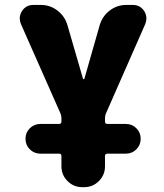

<svg xmlns="http://www.w3.org/2000/svg" viewBox="-20 -567 669 783"><path d="M144.5 59.6Q119.1 59.6 101.6 42Q84 24.4 84 -1Q84 -26.4 101.6 -43.9Q119.1 -61.5 144.5 -61.5H220.7Q230.5 -61.5 230.5 -71.3V-85.9Q230.5 -95.7 226.6 -104.5L65.4 -468.8Q60.5 -480.5 60.5 -492.2Q60.5 -506.8 69.3 -521.5Q85.9 -546.9 116.2 -546.9H146.5Q184.6 -546.9 214.4 -523.9Q244.1 -501 254.9 -464.8L318.4 -246.1Q319.3 -244.1 321.3 -244.1Q323.2 -244.1 324.2 -246.1L386.7 -464.8Q397.5 -501 427.2 -523.9Q457 -546.9 495.1 -546.9H521.5Q551.8 -546.9 568.4 -521.5Q577.1 -506.8 577.1 -492.2Q577.1 -480.5 572.3 -468.8L412.1 -104.5Q408.2 -95.7 408.2 -85.9V-71.3Q408.2 -61.5 418 -61.5H493.2Q518.6 -61.5 536.1 -43.9Q553.7 -26.4 553.7 -1Q553.7 24.4 536.1 42Q518.6 59.6 493.2 59.6H418Q408.2 59.6 408.2 69.3V111.3Q408.2 146.5 383.3 171.4Q358.4 196.3 323.2 196.3H315.4Q280.3 196.3 255.4 171.4Q230.5 146.5 230.5 111.3V69.3Q230.5 59.6 220.7 59.6Z"/></svg>

Font: Gen Jyuu GothicX Heavy
Style: Bold
Weight: 900
Designer: [Source Han Sans]
Ryoko NISHIZUKA  (kana & ideographs); Paul D. Hunt (Latin, Greek & Cyrillic); Wenlong ZHANG  (bopomofo
Version: Version 1.002.20150607